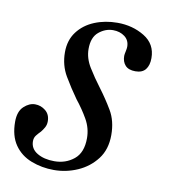

<svg xmlns="http://www.w3.org/2000/svg" viewBox="-59 -491 484 550"><g transform="rotate(10 183.0 -215.5)"><path d="M133 8Q98 8 67 -4Q36 -16 18 -42Q0 -68 0 -109Q0 -139 15.5 -153.5Q31 -168 48 -168Q65 -168 78.5 -157Q92 -146 92 -126Q92 -116 87.5 -108Q83 -100 78 -94Q71 -87 65.5 -80Q60 -73 60 -63Q60 -41 80 -29Q100 -17 130 -17Q163 -17 187 -36.5Q211 -56 211 -98Q211 -127 196.5 -152.5Q182 -178 162 -203Q142 -231 124 -261.5Q106 -292 106 -330Q106 -365 124.5 -389.5Q143 -414 173.5 -426.5Q204 -439 240 -439Q284 -439 318.5 -418Q353 -397 353 -356Q353 -335 343.5 -323Q334 -311 314 -311Q294 -311 284.5 -321.5Q275 -332 275 -349Q275 -351 275.5 -354.5Q276 -358 277 -362Q278 -366 278.5 -370Q279 -374 279 -376Q279 -395 265 -405.5Q251 -416 231 -416Q209 -416 190 -400.5Q171 -385 171 -351Q171 -324 187 -298Q203 -272 222 -247Q243 -219 260.5 -189.5Q278 -160 278 -119Q278 -77 256.5 -49Q235 -21 202 -6.5Q169 8 133 8Z"/></g></svg>

Font: Ibarra Real Nova Medium
Style: Italic
Weight: 500
Italic angle: -22°
Designer: Jose Maria Ribagorda & Octavio Pardo
Foundry: Octavio Pardo
Version: Version 2.000